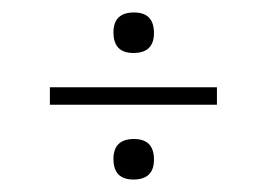

<svg xmlns="http://www.w3.org/2000/svg" viewBox="-20 -329 428 308"><path d="M194 -244Q162 -244 162 -277Q162 -309 195 -309Q227 -309 227 -276Q227 -244 194 -244ZM60 -189H328V-161H60ZM194 -41Q162 -41 162 -74Q162 -106 195 -106Q227 -106 227 -73Q227 -41 194 -41Z"/></svg>

Font: Updock
Style: Regular
Weight: 400
Designer: Robert E. Leuschke
Foundry: Robert E. Leuschke
Version: Version 1.010; ttfautohint (v1.8.4.7-5d5b)